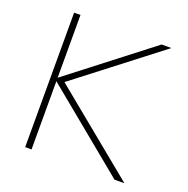

<svg xmlns="http://www.w3.org/2000/svg" viewBox="-122 -792 890 907"><g transform="rotate(20 323.0 -338.0)"><path d="M548 0 120 -352 539 -676H588L155 -342V-363L598 0ZM99 0V-676H131V0Z"/></g></svg>

Font: Outfit Thin
Style: Regular
Weight: 100
Designer: Rodrigo Fuenzalida
Foundry: fragTYPE
Version: Version 1.000